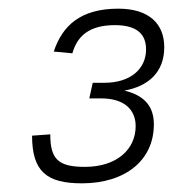

<svg xmlns="http://www.w3.org/2000/svg" viewBox="-20 -738 399 443"><path d="M169 -315C269 -315 335 -368 335 -451C335 -489 317 -517 267 -529C323 -539 359 -572 359 -629C359 -683 324 -718 253 -718C166 -718 124 -679 104 -619L147 -615C158 -654 185 -680 245 -680C295 -680 317 -660 317 -624C317 -579 281 -547 221 -547H194L186 -511H213C269 -511 293 -483 293 -447C293 -393 249 -353 176 -353C115 -353 96 -370 96 -428L54 -425C54 -342 88 -315 169 -315Z"/></svg>

Font: Geist ExtraLight
Style: Italic
Weight: 200
Italic angle: -12°
Designer: Basement.studio, Andrés Briganti, Mateo Zaragoza
Foundry: Basement.studio, Vercel, Andrés Briganti, Guido Ferreyra, Mateo Zaragoza
Version: Version 1.500